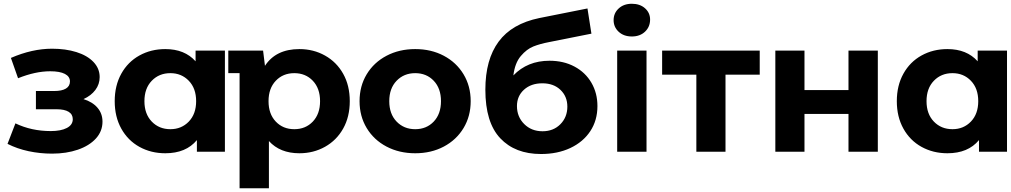

<svg xmlns="http://www.w3.org/2000/svg" viewBox="-20 -807 5375 1021"><path d="M525 -160Q525 -109 490 -70.5Q455 -32 394 -11Q333 10 257 10Q193 10 132 -3Q71 -16 20 -42L62 -151Q147 -110 250 -110Q304 -110 335.5 -126.5Q367 -143 367 -173Q367 -199 345 -212.5Q323 -226 281 -226H171V-323H268Q309 -323 330.5 -336Q352 -349 352 -374Q352 -400 325 -414Q298 -428 247 -428Q168 -428 76 -391L38 -499Q151 -548 257 -548Q329 -548 386.5 -530Q444 -512 477 -477.5Q510 -443 510 -397Q510 -359 487 -328.5Q464 -298 424 -280Q472 -265 498.5 -234Q525 -203 525 -160Z M1176 -538V0H1027V-62Q969 8 859 8Q783 8 721.5 -26Q660 -60 625 -123Q590 -186 590 -269Q590 -352 625 -415Q660 -478 721.5 -512Q783 -546 859 -546Q962 -546 1020 -481V-538ZM1023 -269Q1023 -337 984 -377.5Q945 -418 886 -418Q826 -418 787 -377.5Q748 -337 748 -269Q748 -201 787 -160.5Q826 -120 886 -120Q945 -120 984 -160.5Q1023 -201 1023 -269Z M1840 -269Q1840 -186 1805 -123.5Q1770 -61 1708.5 -26.5Q1647 8 1572 8Q1469 8 1410 -57V194H1254V-418H1194V-538H1379L1389 -457Q1447 -546 1572 -546Q1647 -546 1708.5 -511.5Q1770 -477 1805 -414.5Q1840 -352 1840 -269ZM1682 -269Q1682 -337 1643.5 -377.5Q1605 -418 1545 -418Q1485 -418 1446.5 -377.5Q1408 -337 1408 -269Q1408 -201 1446.5 -160.5Q1485 -120 1545 -120Q1605 -120 1643.5 -160.5Q1682 -201 1682 -269Z M1892 -269Q1892 -349 1930 -412Q1968 -475 2035.5 -510.5Q2103 -546 2188 -546Q2273 -546 2340 -510.5Q2407 -475 2445 -412Q2483 -349 2483 -269Q2483 -189 2445 -126Q2407 -63 2340 -27.5Q2273 8 2188 8Q2103 8 2035.5 -27.5Q1968 -63 1930 -126Q1892 -189 1892 -269ZM2325 -269Q2325 -337 2286.5 -377.5Q2248 -418 2188 -418Q2128 -418 2089 -377.5Q2050 -337 2050 -269Q2050 -201 2089 -160.5Q2128 -120 2188 -120Q2248 -120 2286.5 -160.5Q2325 -201 2325 -269Z M3157 -243Q3157 -167 3119 -109.5Q3081 -52 3013 -20Q2945 12 2857 12Q2719 12 2640 -72Q2561 -156 2561 -330Q2561 -490 2631.5 -585.5Q2702 -681 2848 -711L3104 -762L3125 -628L2899 -583Q2852 -574 2816.5 -560Q2781 -546 2749.5 -509Q2718 -472 2710 -406Q2785 -484 2902 -484Q2977 -484 3035 -453Q3093 -422 3125 -367Q3157 -312 3157 -243ZM2997 -240Q2997 -294 2960.5 -329Q2924 -364 2864 -364Q2804 -364 2766.5 -330Q2729 -296 2729 -243Q2729 -186 2767.5 -147.5Q2806 -109 2865 -109Q2923 -109 2960 -146.5Q2997 -184 2997 -240Z M3262 -538H3418V0H3262ZM3243 -700Q3243 -737 3270 -762Q3297 -787 3340 -787Q3383 -787 3410 -763Q3437 -739 3437 -703Q3437 -664 3410 -638.5Q3383 -613 3340 -613Q3297 -613 3270 -638Q3243 -663 3243 -700Z M4020 -410H3838V0H3683V-410H3501V-538H4020Z M4103 -538H4258V-328H4492V-538H4648V0H4492V-201H4258V0H4103Z M5335 -538V0H5186V-62Q5128 8 5018 8Q4942 8 4880.5 -26Q4819 -60 4784 -123Q4749 -186 4749 -269Q4749 -352 4784 -415Q4819 -478 4880.5 -512Q4942 -546 5018 -546Q5121 -546 5179 -481V-538ZM5182 -269Q5182 -337 5143 -377.5Q5104 -418 5045 -418Q4985 -418 4946 -377.5Q4907 -337 4907 -269Q4907 -201 4946 -160.5Q4985 -120 5045 -120Q5104 -120 5143 -160.5Q5182 -201 5182 -269Z"/></svg>

Font: mBank
Style: Bold
Weight: 700
Designer: Julieta Ulanovsky
Foundry: Julieta Ulanovsky
Version: Version 7.200